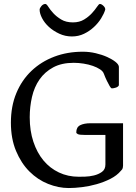

<svg xmlns="http://www.w3.org/2000/svg" viewBox="-20 -933 686 969"><path d="M35 -314Q35 -397 62.5 -463Q90 -529 139 -575.5Q188 -622 254 -647Q320 -672 398 -672Q431 -672 463 -664.5Q495 -657 520.5 -645.5Q546 -634 562.5 -621Q579 -608 580 -596V-504Q580 -500 575.5 -496.5Q571 -493 565.5 -491Q560 -489 554 -488Q548 -487 545 -487Q540 -487 533.5 -498.5Q527 -510 520 -524Q512 -540 504 -561Q500 -573 485 -583Q470 -593 448.5 -600.5Q427 -608 401.5 -612Q376 -616 352 -616Q291 -616 248.5 -593Q206 -570 179.5 -532Q153 -494 141.5 -444Q130 -394 130 -341Q130 -273 148.5 -217.5Q167 -162 199.5 -123Q232 -84 277.5 -62.5Q323 -41 377 -41Q387 -41 409 -41.5Q431 -42 454 -47.5Q477 -53 494.5 -65.5Q512 -78 512 -103V-252H409Q381 -252 373 -256Q365 -260 365 -265Q365 -291 384.5 -301Q404 -311 437 -311H601V-97Q601 -92 599.5 -85Q598 -78 590 -71Q570 -47 537.5 -30.5Q505 -14 468 -3.5Q431 7 394 11.5Q357 16 327 16Q275 16 222.5 -5Q170 -26 128.5 -67.5Q87 -109 61 -171Q35 -233 35 -314ZM343 -749Q309 -749 279 -763Q249 -777 227 -797Q205 -817 192.5 -841Q180 -865 180 -884Q180 -892 189 -902.5Q198 -913 209 -913Q215 -913 224 -898.5Q233 -884 249 -866.5Q265 -849 289 -834.5Q313 -820 348 -820Q381 -820 404.5 -834.5Q428 -849 444 -866.5Q460 -884 469.5 -898.5Q479 -913 484 -913Q492 -913 501.5 -904Q511 -895 511 -887V-884Q505 -864 490.5 -840.5Q476 -817 454 -796.5Q432 -776 404 -762.5Q376 -749 343 -749Z"/></svg>

Font: Asar
Style: Regular
Weight: 400
Designer: Eben Sorkin
Foundry: Eben Sorkin, Pria Ravichandran
Version: Version 1.003; ttfautohint (v1.3) -l 8 -r 50 -G 0 -x 0 -H 45